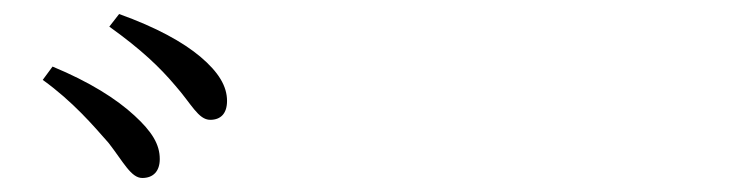

<svg xmlns="http://www.w3.org/2000/svg" viewBox="-20 -862 1040 274"><path d="M183 -608C199 -608 208 -618 208 -635C208 -656 197 -674 172 -697C146 -721 108 -745 55 -767L41 -748C84 -717 113 -683 135 -658C156 -631 167 -608 183 -608ZM280 -691C295 -691 304 -700 304 -718C304 -739 292 -759 266 -781C241 -802 203 -823 150 -842L136 -824C182 -791 208 -766 230 -740C253 -714 263 -691 280 -691Z"/></svg>

Font: Source Han Serif
Style: Regular
Weight: 400
Designer: Ryoko NISHIZUKA 西塚涼子 (kana & ideographs); Frank Grießhammer (Latin, Greek & Cyrillic); Wenlong ZHANG 张文龙 (bopomofo); San
Foundry: Adobe Systems Incorporated
Version: Version 1.001;PS 1.001;hotconv 16.6.54;makeotf.lib2.5.65590